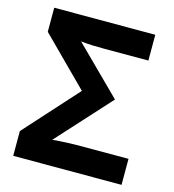

<svg xmlns="http://www.w3.org/2000/svg" viewBox="-107 -803 807 892"><g transform="rotate(15 296.5 -357.0)"><path d="M38 0V-119L268 -374L44 -598V-714H530V-590H315Q287 -590 260 -591Q233 -592 205 -595L427 -375L194 -119Q263 -125 332 -125H559V0Z"/></g></svg>

Font: Noto Sans
Style: Bold
Weight: 700
Designer: Monotype Design Team
Foundry: Monotype Imaging Inc.
Version: Version 2.000;GOOG;noto-source:20170915:90ef993387c0; ttfaut